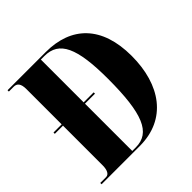

<svg xmlns="http://www.w3.org/2000/svg" viewBox="-183 -872 1031 1031"><g transform="rotate(-45 332.0 -357.0)"><path d="M18 0H308C512 0 620 -154 620 -373C620 -600 501 -714 308 -714H18V-704H55C79 -704 94 -689 94 -647V-379H32V-369H94V-68C94 -31 82 -10 62 -10H18ZM288 -10H261V-369H337V-379H261V-704H288C400 -704 443 -612 443 -376C443 -112 400 -10 288 -10Z"/></g></svg>

Font: Noto Serif Display ExtraCondensed Black
Style: Regular
Weight: 900
Width: 2
Designer: Monotype Design Team
Foundry: Monotype Imaging Inc.
Version: Version 2.009